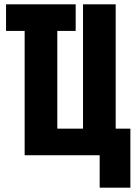

<svg xmlns="http://www.w3.org/2000/svg" viewBox="-20 -718 640 888"><path d="M441 0H94V-575H8V-698H330V-575H245V-123H364V-698H515V-123H583V150H441Z"/></svg>

Font: Lilex
Style: Regular
Weight: 400
Monospace: yes
Designer: Mike Abbink, Paul van der Laan, Pieter van Rosmalen, Mikhael Khrustik
Foundry: Mikhael Khrustik
Version: Version 2.510